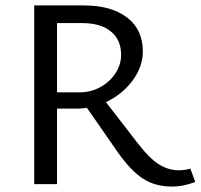

<svg xmlns="http://www.w3.org/2000/svg" viewBox="-20 -678 739 707"><path d="M699 -8Q656 9 614 9Q551 9 506 -20.5Q461 -50 414 -117L300 -281Q282 -278 264 -278H190V0H106V-658H289Q390 -658 448 -613.5Q506 -569 506 -489Q506 -432 468 -381Q430 -330 370 -302L490 -147Q532 -93 566.5 -72Q601 -51 637 -51Q661 -51 681 -57ZM274 -338Q314 -338 349 -357Q384 -376 405 -408Q426 -440 426 -476Q426 -531 388.5 -562Q351 -593 282 -593H190V-338Z"/></svg>

Font: Ysabeau Medium
Style: Regular
Weight: 500
Designer: Christian Thalmann (Catharsis Fonts)
Version: Version 0.003